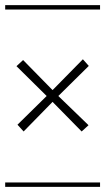

<svg xmlns="http://www.w3.org/2000/svg" viewBox="-29 -728 410 748"><path d="M-8.8 -708H360.8V-690.9H-8.8ZM-8.8 -17.1H360.8V0H-8.8ZM198.2 -354 315.9 -240.2 289.1 -215.8 175.8 -331.1 63 -215.8 39.1 -242.2 152.8 -354 35.2 -470.2 61 -494.1 175.8 -377 293.9 -497.1 316.9 -471.2Z"/></svg>

Font: FoglihtenFr02
Style: Regular
Weight: 500
Version: Version 0.68